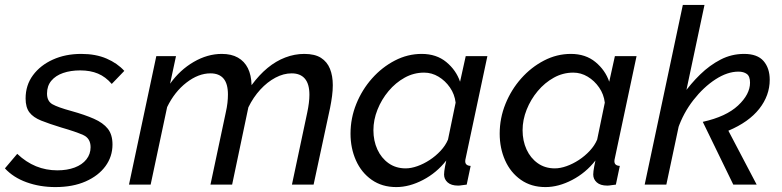

<svg xmlns="http://www.w3.org/2000/svg" viewBox="-44 -750 3176 780"><path d="M181 10Q118 10 64 -9.5Q10 -29 -24 -66L26 -125Q62 -91 102.5 -74.5Q143 -58 189 -58Q229 -58 259.5 -69.5Q290 -81 307 -102.5Q324 -124 324 -152Q324 -188 294 -201.5Q264 -215 205 -232Q156 -247 123.5 -260Q91 -273 75.5 -293.5Q60 -314 60 -350Q60 -404 90 -444.5Q120 -485 171 -508Q222 -531 286 -531Q345 -531 389 -512Q433 -493 461 -462L410 -409Q385 -438 354 -451Q323 -464 282 -464Q243 -464 212.5 -453.5Q182 -443 164.5 -422Q147 -401 147 -370Q147 -339 169 -326.5Q191 -314 246 -299Q300 -284 337.5 -267.5Q375 -251 394 -227Q413 -203 413 -163Q413 -114 384.5 -75Q356 -36 304 -13Q252 10 181 10Z M591 -522H671L647 -410Q687 -466 743 -498.5Q799 -531 857 -531Q896 -531 922.5 -516Q949 -501 963 -473Q977 -445 978 -404Q1009 -446 1043 -474Q1077 -502 1115 -516.5Q1153 -531 1192 -531Q1235 -531 1260 -515Q1285 -499 1296.5 -470.5Q1308 -442 1308 -404Q1308 -383 1305 -360Q1302 -337 1297 -312L1230 0H1142L1204 -292Q1213 -334 1213 -365Q1213 -409 1194.5 -430.5Q1176 -452 1141 -452Q1108 -452 1075 -434.5Q1042 -417 1013.5 -386Q985 -355 965 -314L899 0H811L873 -292Q878 -314 880 -332Q882 -350 882 -366Q882 -410 864 -431Q846 -452 811 -452Q762 -452 713.5 -414.5Q665 -377 635 -315L568 0H480Z M1566 10Q1508 10 1466 -19.5Q1424 -49 1402 -98.5Q1380 -148 1380 -207Q1380 -270 1403.5 -328Q1427 -386 1467.5 -431.5Q1508 -477 1560 -504Q1612 -531 1669 -531Q1729 -531 1769 -498Q1809 -465 1825 -418L1848 -522H1936L1848 -108Q1847 -104 1846.5 -101Q1846 -98 1846 -95Q1846 -77 1868 -76L1852 0Q1841 1 1832.5 2.5Q1824 4 1817 4Q1789 4 1774.5 -9Q1760 -22 1760 -41Q1760 -47 1761 -55Q1762 -63 1764 -74Q1766 -85 1769 -98Q1730 -48 1674.5 -19Q1619 10 1566 10ZM1604 -66Q1626 -66 1651.5 -75Q1677 -84 1701.5 -100Q1726 -116 1746 -137.5Q1766 -159 1776 -183L1807 -333Q1803 -367 1784 -394.5Q1765 -422 1737.5 -438.5Q1710 -455 1679 -455Q1637 -455 1600 -434.5Q1563 -414 1534.5 -380Q1506 -346 1489.5 -304.5Q1473 -263 1473 -221Q1473 -178 1489 -143Q1505 -108 1534.5 -87Q1564 -66 1604 -66Z M2172 10Q2114 10 2072 -19.5Q2030 -49 2008 -98.5Q1986 -148 1986 -207Q1986 -270 2009.5 -328Q2033 -386 2073.5 -431.5Q2114 -477 2166 -504Q2218 -531 2275 -531Q2335 -531 2375 -498Q2415 -465 2431 -418L2454 -522H2542L2454 -108Q2453 -104 2452.5 -101Q2452 -98 2452 -95Q2452 -77 2474 -76L2458 0Q2447 1 2438.5 2.5Q2430 4 2423 4Q2395 4 2380.5 -9Q2366 -22 2366 -41Q2366 -47 2367 -55Q2368 -63 2370 -74Q2372 -85 2375 -98Q2336 -48 2280.5 -19Q2225 10 2172 10ZM2210 -66Q2232 -66 2257.5 -75Q2283 -84 2307.5 -100Q2332 -116 2352 -137.5Q2372 -159 2382 -183L2413 -333Q2409 -367 2390 -394.5Q2371 -422 2343.5 -438.5Q2316 -455 2285 -455Q2243 -455 2206 -434.5Q2169 -414 2140.5 -380Q2112 -346 2095.5 -304.5Q2079 -263 2079 -221Q2079 -178 2095 -143Q2111 -108 2140.5 -87Q2170 -66 2210 -66Z M2811 -255Q2906 -276 2954.5 -321.5Q3003 -367 3003 -414Q3003 -440 2990 -449.5Q2977 -459 2956 -459Q2911 -459 2862.5 -427.5Q2814 -396 2773 -343.5Q2732 -291 2710 -227L2730 -365Q2762 -410 2800.5 -447.5Q2839 -485 2883.5 -508Q2928 -531 2979 -531Q3033 -531 3058 -502Q3083 -473 3083 -426Q3083 -362 3040.5 -308Q2998 -254 2915 -219L3030 0H2935ZM2730 -730H2818L2663 0H2575Z"/></svg>

Font: Raleway Thin Medium
Style: Italic
Weight: 500
Italic angle: -12°
Version: Version 4.026